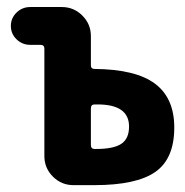

<svg xmlns="http://www.w3.org/2000/svg" viewBox="-20 -540 540 560"><path d="M259.8 -105.5Q311.5 -105.5 334 -120.6Q356.4 -135.7 356.4 -170.9Q356.4 -235.4 264.6 -235.4H255.9Q245.1 -235.4 245.1 -223.6V-117.2Q245.1 -105.5 255.9 -105.5ZM255.9 -338.9Q376 -337.9 432.1 -295.9Q488.3 -253.9 488.3 -168Q488.3 -77.1 433.1 -38.6Q377.9 0 254.9 0H194.3Q159.2 0 134.3 -24.9Q109.4 -49.8 109.4 -85V-398.4Q109.4 -409.2 97.7 -409.2H68.4Q44.9 -409.2 28.3 -425.3Q11.7 -441.4 11.7 -464.4Q11.7 -487.3 28.3 -503.4Q44.9 -519.5 68.4 -519.5H160.2Q195.3 -519.5 220.2 -494.6Q245.1 -469.7 245.1 -434.6V-349.6Q245.1 -338.9 255.9 -338.9Z"/></svg>

Font: Rounded-X Mgen+ 2m bold
Style: Bold
Weight: 700
Designer: [Source Han Sans]
Ryoko NISHIZUKA  (kana & ideographs); Paul D. Hunt (Latin, Greek & Cyrillic); Wenlong ZHANG  (bopomofo
Version: Version 1.059.20150602